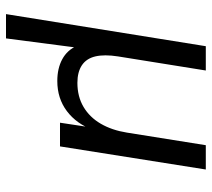

<svg xmlns="http://www.w3.org/2000/svg" viewBox="-53 -473 706 640"><g transform="rotate(90 300.0 -153.0)"><path d="M27 180 134 -486H215L168 -193Q161 -148 168 -118Q175 -88 197.5 -73Q220 -58 256 -58Q302 -58 336.5 -78.5Q371 -99 392.5 -136Q414 -173 422 -223L464 -486H545L468 0H389L406 -112H414Q393 -55 350.5 -23Q308 9 250 9Q208 9 177.5 -7.5Q147 -24 133 -56L139 -58L108 180Z"/></g></svg>

Font: Nunito Sans 12pt ExtraLight 12pt
Style: Italic
Weight: 400
Italic angle: -9°
Version: Version 3.101;gftools[0.9.27]